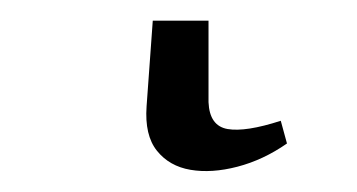

<svg xmlns="http://www.w3.org/2000/svg" viewBox="-20 34 346 186"><path d="M128 54H182V133Q183 156 200.5 159Q218 162 252 151L258 173Q235 189 210 195.5Q185 202 164.5 198.5Q144 195 132 180Q120 165 122 137Z"/></svg>

Font: Piazzolla 24pt
Style: Regular
Weight: 400
Designer: Juan Pablo del Peral
Foundry: Huerta Tipografica
Version: Version 2.005